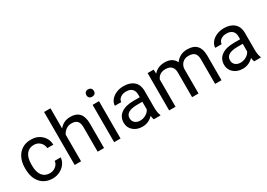

<svg xmlns="http://www.w3.org/2000/svg" viewBox="2 -1547 3276 2353"><g transform="rotate(-30 1640.5 -370.0)"><path d="M280.3 -64Q328.6 -64 364.7 -93.3Q400.9 -122.6 404.8 -166.5H490.2Q487.8 -121.1 459 -80.1Q430.2 -39.1 382.1 -14.6Q334 9.8 280.3 9.8Q172.4 9.8 108.6 -62.3Q44.9 -134.3 44.9 -259.3V-274.4Q44.9 -351.6 73.2 -411.6Q101.6 -471.7 154.5 -504.9Q207.5 -538.1 279.8 -538.1Q368.7 -538.1 427.5 -484.9Q486.3 -431.6 490.2 -346.7H404.8Q400.9 -397.9 366 -430.9Q331.1 -463.9 279.8 -463.9Q210.9 -463.9 173.1 -414.3Q135.3 -364.7 135.3 -271V-253.9Q135.3 -162.6 172.9 -113.3Q210.4 -64 280.3 -64Z M682.1 -464.4Q742.2 -538.1 838.4 -538.1Q1005.9 -538.1 1007.3 -349.1V0H917V-349.6Q916.5 -406.7 890.9 -434.1Q865.2 -461.4 811 -461.4Q767.1 -461.4 733.9 -438Q700.7 -414.6 682.1 -376.5V0H591.8V-750H682.1Z M1240.7 0H1150.4V-528.3H1240.7ZM1143.1 -668.5Q1143.1 -690.4 1156.5 -705.6Q1169.9 -720.7 1196.3 -720.7Q1222.7 -720.7 1236.3 -705.6Q1250 -690.4 1250 -668.5Q1250 -646.5 1236.3 -631.8Q1222.7 -617.2 1196.3 -617.2Q1169.9 -617.2 1156.5 -631.8Q1143.1 -646.5 1143.1 -668.5Z M1711.4 0Q1703.6 -15.6 1698.7 -55.7Q1635.7 9.8 1548.3 9.8Q1470.2 9.8 1420.2 -34.4Q1370.1 -78.6 1370.1 -146.5Q1370.1 -229 1432.9 -274.7Q1495.6 -320.3 1609.4 -320.3H1697.3V-361.8Q1697.3 -409.2 1668.9 -437.3Q1640.6 -465.3 1585.4 -465.3Q1537.1 -465.3 1504.4 -440.9Q1471.7 -416.5 1471.7 -381.8H1380.9Q1380.9 -421.4 1408.9 -458.3Q1437 -495.1 1485.1 -516.6Q1533.2 -538.1 1590.8 -538.1Q1682.1 -538.1 1733.9 -492.4Q1785.6 -446.8 1787.6 -366.7V-123.5Q1787.6 -50.8 1806.2 -7.8V0ZM1561.5 -68.8Q1604 -68.8 1642.1 -90.8Q1680.2 -112.8 1697.3 -147.9V-256.3H1626.5Q1460.4 -256.3 1460.4 -159.2Q1460.4 -116.7 1488.8 -92.8Q1517.1 -68.8 1561.5 -68.8Z M2014.2 -528.3 2016.6 -469.7Q2074.7 -538.1 2173.3 -538.1Q2284.2 -538.1 2324.2 -453.1Q2350.6 -491.2 2392.8 -514.6Q2435.1 -538.1 2492.7 -538.1Q2666.5 -538.1 2669.4 -354V0H2579.1V-348.6Q2579.1 -405.3 2553.2 -433.3Q2527.3 -461.4 2466.3 -461.4Q2416 -461.4 2382.8 -431.4Q2349.6 -401.4 2344.2 -350.6V0H2253.4V-346.2Q2253.4 -461.4 2140.6 -461.4Q2051.8 -461.4 2019 -385.7V0H1928.7V-528.3Z M3131.8 0Q3124 -15.6 3119.1 -55.7Q3056.2 9.8 2968.8 9.8Q2890.6 9.8 2840.6 -34.4Q2790.5 -78.6 2790.5 -146.5Q2790.5 -229 2853.3 -274.7Q2916 -320.3 3029.8 -320.3H3117.7V-361.8Q3117.7 -409.2 3089.4 -437.3Q3061 -465.3 3005.9 -465.3Q2957.5 -465.3 2924.8 -440.9Q2892.1 -416.5 2892.1 -381.8H2801.3Q2801.3 -421.4 2829.3 -458.3Q2857.4 -495.1 2905.5 -516.6Q2953.6 -538.1 3011.2 -538.1Q3102.5 -538.1 3154.3 -492.4Q3206.1 -446.8 3208 -366.7V-123.5Q3208 -50.8 3226.6 -7.8V0ZM2981.9 -68.8Q3024.4 -68.8 3062.5 -90.8Q3100.6 -112.8 3117.7 -147.9V-256.3H3046.9Q2880.9 -256.3 2880.9 -159.2Q2880.9 -116.7 2909.2 -92.8Q2937.5 -68.8 2981.9 -68.8Z"/></g></svg>

Font: Vazir FD
Style: FD
Weight: 400
Foundry: Based on Dejavu fonts, by Saber Rastikerdar
Version: Version 26.0.0